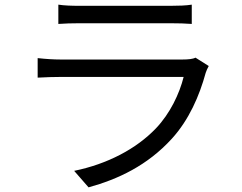

<svg xmlns="http://www.w3.org/2000/svg" viewBox="-20 -765 1040 826"><path d="M821 -517C810 -511 789 -509 766 -509H239C212 -509 178 -511 142 -515V-431C177 -433 215 -434 239 -434H770C752 -362 712 -277 651 -213C566 -124 441 -59 299 -30L361 41C488 6 614 -53 719 -168C793 -249 838 -353 865 -452C867 -459 873 -472 878 -481ZM231 -662C258 -664 290 -665 321 -665H713C747 -665 781 -664 805 -662V-745C781 -741 746 -740 714 -740H321C289 -740 257 -741 231 -745Z"/></svg>

Font: Noto Sans CJK KR Regular
Style: Regular
Weight: 400
Designer: Ryoko NISHIZUKA (kana & ideographs); Paul D. Hunt (Latin, Greek & Cyrillic); Wenlong ZHANG (bopomofo); Sandoll Communica
Foundry: Adobe Systems Incorporated
Version: Version 1.004;PS 1.004;hotconv 1.0.82;makeotf.lib2.5.63406